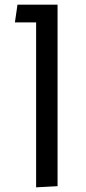

<svg xmlns="http://www.w3.org/2000/svg" viewBox="-20 -613 369 824"><path d="M135 191V-517H44L55 -593H227V186Z"/></svg>

Font: Go Noto Current
Style: Regular
Weight: 400
Designer: Monotype Design Team
Foundry: Monotype Imaging Inc.
Version: Version 2.007; ttfautohint (v1.8) -l 8 -r 50 -G 200 -x 14 -D